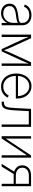

<svg xmlns="http://www.w3.org/2000/svg" viewBox="1446 -2034 600 3531"><g transform="rotate(90 1745.5 -269.0)"><path d="M221.7 11.2Q174.8 11.2 135.3 -7.1Q95.7 -25.4 71.8 -61.3Q47.9 -97.2 47.9 -148.4Q47.9 -182.6 60.3 -208.5Q72.8 -234.4 98.1 -252.9Q123.5 -271.5 163.1 -283.4Q202.6 -295.4 256.8 -302.2Q299.3 -307.6 331.8 -312.7Q364.3 -317.9 382.8 -328.4Q401.4 -338.9 401.4 -359.4V-379.9Q401.4 -418.9 384 -447.5Q366.7 -476.1 334.7 -491.9Q302.7 -507.8 259.3 -507.8Q219.7 -507.8 188.2 -495.4Q156.7 -482.9 135.7 -461.4Q114.7 -439.9 106 -411.6L63 -424.3Q76.7 -464.8 105.5 -492.4Q134.3 -520 174.1 -534.2Q213.9 -548.3 258.3 -548.3Q295.9 -548.3 329.6 -537.8Q363.3 -527.3 389.4 -505.9Q415.5 -484.4 430.4 -452.4Q445.3 -420.4 445.3 -377.4V0H401.9V-97.7H398.4Q384.3 -67.4 359.4 -42.7Q334.5 -18.1 299.8 -3.4Q265.1 11.2 221.7 11.2ZM226.6 -29.3Q277.8 -29.3 317.1 -53.7Q356.4 -78.1 378.9 -121.1Q401.4 -164.1 401.4 -219.2V-298.8Q392.6 -292 377.7 -286.4Q362.8 -280.8 343.5 -276.4Q324.2 -272 303 -269Q281.7 -266.1 260.3 -263.2Q201.2 -256.3 164.1 -241.7Q127 -227.1 109.6 -203.9Q92.3 -180.7 92.3 -147Q92.3 -110.4 109.9 -84Q127.4 -57.6 158 -43.5Q188.5 -29.3 226.6 -29.3Z M617.2 0V-541H683.1L858.9 -157.7Q866.7 -140.6 873.5 -124.3Q880.4 -107.9 886.2 -92.3Q892.1 -76.7 897.9 -61.3Q903.8 -45.9 909.7 -30.8H899.9Q905.8 -45.9 911.6 -61Q917.5 -76.2 923.3 -91.8Q929.2 -107.4 936 -124Q942.9 -140.6 950.2 -157.7L1126 -541H1192.4V0H1147.9V-360.4Q1147.9 -380.4 1148.2 -399.7Q1148.4 -418.9 1148.7 -438.2Q1148.9 -457.5 1149.2 -477.1Q1149.4 -496.6 1149.4 -516.1H1154.8Q1145 -488.8 1135.3 -463.9Q1125.5 -439 1115 -414.1Q1104.5 -389.2 1091.8 -361.3L925.3 0H883.3L716.3 -361.3Q704.1 -389.2 693.6 -414.1Q683.1 -439 673.3 -463.9Q663.6 -488.8 653.3 -516.1H659.2Q659.7 -497.6 659.9 -478.5Q660.2 -459.5 660.4 -439.9Q660.6 -420.4 660.9 -400.4Q661.1 -380.4 661.1 -360.4V0Z M1574.2 11.2Q1501 11.2 1446.5 -24.9Q1392.1 -61 1362.3 -124.3Q1332.5 -187.5 1332.5 -268.6Q1332.5 -349.1 1362.5 -412.4Q1392.6 -475.6 1445.1 -512.2Q1497.6 -548.8 1564.9 -548.8Q1612.3 -548.8 1653.3 -530.3Q1694.3 -511.7 1725.8 -476.8Q1757.3 -441.9 1774.9 -392.3Q1792.5 -342.8 1792.5 -280.3V-260.7H1359.4V-300.3H1768.6L1748.5 -285.2Q1748.5 -348.1 1725.3 -398.7Q1702.1 -449.2 1660.9 -478.5Q1619.6 -507.8 1564.9 -507.8Q1510.7 -507.8 1468.3 -477.8Q1425.8 -447.8 1401.4 -397Q1377 -346.2 1377 -282.7V-265.6Q1377 -197.8 1400.6 -144.5Q1424.3 -91.3 1468.8 -60.5Q1513.2 -29.8 1574.2 -29.8Q1618.2 -29.8 1650.4 -44.7Q1682.6 -59.6 1703.9 -82.5Q1725.1 -105.5 1734.9 -128.4L1775.9 -114.7Q1764.2 -84 1737.1 -54.9Q1710 -25.9 1668.9 -7.3Q1627.9 11.2 1574.2 11.2Z M1850.1 0V-42H1864.3Q1896.5 -42 1915.5 -52.7Q1934.6 -63.5 1945.1 -89.6Q1955.6 -115.7 1960.4 -160.9Q1965.3 -206.1 1968.8 -275.4L1982.4 -541H2313.5V0H2269V-499H2024.4L2011.7 -264.6Q2007.3 -173.3 1996.6 -114.7Q1985.8 -56.2 1956.5 -28.1Q1927.2 0 1867.7 0Z M2880.4 0H2836.4V-460.4H2833L2526.9 0H2485.4V-541H2529.3V-79.6H2532.7L2839.4 -541H2880.4Z M3404.8 0H3360.8V-500.5H3212.9Q3143.6 -500.5 3104.2 -468Q3064.9 -435.5 3064.9 -379.4Q3064.9 -324.2 3104.2 -292.2Q3143.6 -260.3 3212.9 -260.3H3380.4V-220.7H3210.4Q3122.6 -220.7 3071.8 -264.4Q3021 -308.1 3021 -379.4Q3021 -452.1 3071.8 -496.6Q3122.6 -541 3210.4 -541H3404.8ZM3044.4 0H2993.7L3146 -245.1H3195.3Z"/></g></svg>

Font: Inter 17pt ExtraLight
Style: Regular
Weight: 250
Version: Version 4.001;git-66647c0bb